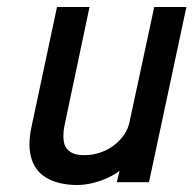

<svg xmlns="http://www.w3.org/2000/svg" viewBox="-20 -521 553 549"><path d="M322 -33 314 0H406L513 -501H421L351 -175Q347 -154 336 -137.5Q325 -121 309 -108Q293 -95 274 -87.5Q255 -80 235 -78Q203 -75 185 -84.5Q167 -94 163 -113.5Q159 -133 164 -160L236 -501H143L70 -158Q62 -120 65 -92.5Q68 -65 79.5 -45.5Q91 -26 109.5 -14.5Q128 -3 151 2.5Q174 8 200 8Q223 8 246.5 2Q270 -4 290 -13.5Q310 -23 322 -33Z"/></svg>

Font: Advent Pro SemiBold
Style: Italic
Weight: 600
Italic angle: -12°
Version: Version 3.000